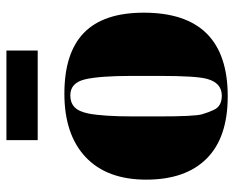

<svg xmlns="http://www.w3.org/2000/svg" viewBox="-84 -618 712 583"><g transform="rotate(-90 271.5 -326.0)"><path d="M333 -197V-282Q333 -379 322.5 -423.5Q312 -468 274 -468Q252 -468 238.5 -455.5Q225 -443 219 -414Q210 -369 210 -277V-199Q210 -90 216.5 -68Q223 -46 230 -32Q241 -8 273 -8Q312 -8 324 -53Q333 -85 333 -197ZM525 -245Q525 10 271 10Q146 10 82 -54Q18 -118 18 -237.5Q18 -357 86.5 -421.5Q155 -486 279 -486Q403 -486 464 -426.5Q525 -367 525 -245ZM138 -567V-662H410V-567Z"/></g></svg>

Font: SVN-Abril Fatface
Style: Regular
Weight: 400
Designer: Veronika Burian, Jos? Scaglione
Foundry: TypeTogether
Version: Version 1.001